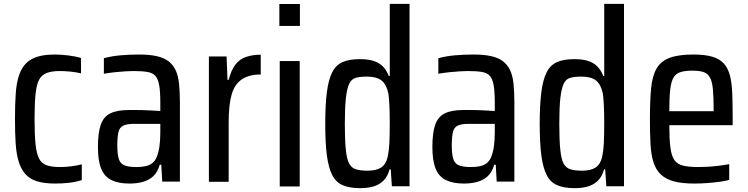

<svg xmlns="http://www.w3.org/2000/svg" viewBox="-20 -892 3894 1000"><path d="M268 64Q210 64 172 52Q134 40 111.5 14Q89 -12 77 -51.5Q65 -91 61.5 -145.5Q58 -200 58 -272Q58 -349 62 -405.5Q66 -462 79.5 -501Q93 -540 116.5 -563Q140 -586 176 -597Q212 -608 266 -608Q299 -608 338 -603Q377 -598 402 -590V-510Q377 -516 347.5 -519Q318 -522 290 -522Q249 -522 222.5 -511.5Q196 -501 183 -475.5Q170 -450 165 -400.5Q160 -351 160 -272Q160 -192 165 -142Q170 -92 183.5 -66Q197 -40 223.5 -31Q250 -22 291 -22Q323 -22 352.5 -26Q382 -30 406 -36V46Q375 56 339.5 60Q304 64 268 64Z M654 64Q597 64 560.5 46Q524 28 507 -13.5Q490 -55 490 -126Q490 -201 505 -243Q520 -285 555.5 -302Q591 -319 652 -319Q666 -319 685 -319Q704 -319 725 -318.5Q746 -318 768 -316.5Q790 -315 815 -314V-357Q815 -415 809 -448.5Q803 -482 788.5 -497.5Q774 -513 746.5 -517.5Q719 -522 674 -522Q657 -522 632.5 -520.5Q608 -519 579.5 -516Q551 -513 521 -508V-589Q563 -600 608.5 -604Q654 -608 704 -608Q759 -608 796.5 -599.5Q834 -591 857.5 -573Q881 -555 894.5 -527Q908 -499 912.5 -456.5Q917 -414 917 -357V54H825L820 -34H812Q801 5 778 26Q755 47 723.5 55.5Q692 64 654 64ZM690 -22Q718 -22 738.5 -26.5Q759 -31 773.5 -42.5Q788 -54 796 -74Q806 -98 810.5 -130.5Q815 -163 815 -204V-247H681Q642 -247 622.5 -238Q603 -229 597 -204.5Q591 -180 591 -134Q591 -90 598.5 -65Q606 -40 628 -31Q650 -22 690 -22Z M1068 55V-598H1160L1165 -476H1171Q1184 -527 1206 -555.5Q1228 -584 1261.5 -595.5Q1295 -607 1338 -607V-504Q1276 -504 1238.5 -478Q1201 -452 1186 -398Q1171 -344 1171 -253V55Z M1435 -757V-871H1542V-757ZM1437 79V-574H1541V79Z M1855 88Q1802 88 1766 73Q1730 58 1710.5 20Q1691 -18 1682.5 -82.5Q1674 -147 1674 -247Q1674 -346 1682.5 -412Q1691 -478 1710.5 -516Q1730 -554 1765 -569Q1800 -584 1854 -584Q1894 -584 1923 -575.5Q1952 -567 1972.5 -547.5Q1993 -528 2005 -496H2010V-872H2113V78H2021L2015 -10H2009Q1999 28 1976.5 49.5Q1954 71 1924 79.5Q1894 88 1855 88ZM1895 -3Q1940 -3 1965 -19.5Q1990 -36 1999 -74Q2006 -106 2008 -146.5Q2010 -187 2010 -255Q2010 -308 2008 -345Q2006 -382 2003 -404Q1993 -452 1967.5 -472.5Q1942 -493 1892 -493Q1855 -493 1832.5 -486.5Q1810 -480 1798.5 -455Q1787 -430 1781.5 -381Q1776 -332 1776 -248Q1776 -164 1781 -114Q1786 -64 1798 -41Q1810 -18 1833 -10.5Q1856 -3 1895 -3Z M2396 64Q2339 64 2302.5 46Q2266 28 2249 -13.5Q2232 -55 2232 -126Q2232 -201 2247 -243Q2262 -285 2297.5 -302Q2333 -319 2394 -319Q2408 -319 2427 -319Q2446 -319 2467 -318.5Q2488 -318 2510 -316.5Q2532 -315 2557 -314V-357Q2557 -415 2551 -448.5Q2545 -482 2530.5 -497.5Q2516 -513 2488.5 -517.5Q2461 -522 2416 -522Q2399 -522 2374.5 -520.5Q2350 -519 2321.5 -516Q2293 -513 2263 -508V-589Q2305 -600 2350.5 -604Q2396 -608 2446 -608Q2501 -608 2538.5 -599.5Q2576 -591 2599.5 -573Q2623 -555 2636.5 -527Q2650 -499 2654.5 -456.5Q2659 -414 2659 -357V54H2567L2562 -34H2554Q2543 5 2520 26Q2497 47 2465.5 55.5Q2434 64 2396 64ZM2432 -22Q2460 -22 2480.5 -26.5Q2501 -31 2515.5 -42.5Q2530 -54 2538 -74Q2548 -98 2552.5 -130.5Q2557 -163 2557 -204V-247H2423Q2384 -247 2364.5 -238Q2345 -229 2339 -204.5Q2333 -180 2333 -134Q2333 -90 2340.5 -65Q2348 -40 2370 -31Q2392 -22 2432 -22Z M2972 88Q2919 88 2883 73Q2847 58 2827.5 20Q2808 -18 2799.5 -82.5Q2791 -147 2791 -247Q2791 -346 2799.5 -412Q2808 -478 2827.5 -516Q2847 -554 2882 -569Q2917 -584 2971 -584Q3011 -584 3040 -575.5Q3069 -567 3089.5 -547.5Q3110 -528 3122 -496H3127V-872H3230V78H3138L3132 -10H3126Q3116 28 3093.5 49.5Q3071 71 3041 79.5Q3011 88 2972 88ZM3012 -3Q3057 -3 3082 -19.5Q3107 -36 3116 -74Q3123 -106 3125 -146.5Q3127 -187 3127 -255Q3127 -308 3125 -345Q3123 -382 3120 -404Q3110 -452 3084.5 -472.5Q3059 -493 3009 -493Q2972 -493 2949.5 -486.5Q2927 -480 2915.5 -455Q2904 -430 2898.5 -381Q2893 -332 2893 -248Q2893 -164 2898 -114Q2903 -64 2915 -41Q2927 -18 2950 -10.5Q2973 -3 3012 -3Z M3597 64Q3532 64 3489.5 52.5Q3447 41 3421.5 16.5Q3396 -8 3383.5 -47Q3371 -86 3368 -142Q3365 -198 3365 -271Q3365 -366 3371 -430.5Q3377 -495 3399 -534Q3421 -573 3467 -590.5Q3513 -608 3591 -608Q3652 -608 3690.5 -596.5Q3729 -585 3751 -560Q3773 -535 3782.5 -496Q3792 -457 3794 -401Q3796 -345 3796 -272V-240H3466Q3466 -169 3471.5 -125Q3477 -81 3492 -59Q3507 -37 3537 -29.5Q3567 -22 3617 -22Q3641 -22 3667 -23.5Q3693 -25 3721.5 -28.5Q3750 -32 3778 -37V45Q3757 51 3726.5 55Q3696 59 3663 61.5Q3630 64 3597 64ZM3697 -285V-316Q3697 -387 3693 -428Q3689 -469 3677 -489.5Q3665 -510 3643.5 -517Q3622 -524 3587 -524Q3547 -524 3523 -516Q3499 -508 3487 -486.5Q3475 -465 3470.5 -423.5Q3466 -382 3466 -313H3724Z"/></svg>

Font: Farlight84_Sys_V01
Style: Regular
Weight: 400
Designer: Ryoko NISHIZUKA  (kana, bopomofo & ideographs); Paul D. Hunt (Latin, Greek & Cyrillic); Sandoll Communications , Soo-you
Foundry: Adobe
Version: Version 2.004;October 29, 2024;FontCreator 14.0.0.2814 64-bi